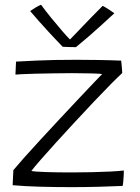

<svg xmlns="http://www.w3.org/2000/svg" viewBox="-20 -768 577 790"><path d="M484.5 -3Q441.5 -1 386 0.5Q330.5 2 273.5 2Q207.5 2 144.2 0.2Q81 -1.5 32 -6L35 -68Q48.5 -84.5 78 -117.8Q107.5 -151 146.5 -193.2Q185.5 -235.5 226.8 -279.8Q268 -324 304.8 -363Q341.5 -402 367.2 -429Q393 -456 400.5 -463.5Q390 -465 354.8 -466Q319.5 -467 276 -467Q239.5 -467 200.5 -466.2Q161.5 -465.5 127.2 -464.8Q93 -464 70.2 -462.8Q47.5 -461.5 43.5 -461L46 -514.5Q64.5 -515.5 131.2 -518.8Q198 -522 294.5 -522Q336.5 -522 383.5 -521.2Q430.5 -520.5 478.5 -518.5Q479 -516.5 480 -505.5Q481 -494.5 482 -483.2Q483 -472 483 -467.5Q467.5 -453.5 437 -422.8Q406.5 -392 368.2 -351.5Q330 -311 289.2 -267.2Q248.5 -223.5 211.8 -182.8Q175 -142 147.5 -110.8Q120 -79.5 109 -64.5Q123.5 -61.5 170.5 -60Q217.5 -58.5 274 -58.5Q316 -58.5 358 -59.5Q400 -60.5 434.8 -62.2Q469.5 -64 489.5 -66.5Q489.5 -60.5 489 -47.2Q488.5 -34 487.2 -21Q486 -8 484.5 -3ZM402.5 -744Q414 -738 429 -728.2Q444 -718.5 450.5 -713.5Q386 -653.5 346.2 -619.2Q306.5 -585 292.5 -574Q280 -574 264.2 -574.5Q248.5 -575 238 -575.5Q205.5 -609 172.5 -645Q139.5 -681 104 -722.5Q113 -729 125 -736.2Q137 -743.5 149 -748.5Q167 -723.5 191.5 -693.5Q216 -663.5 237.2 -639Q258.5 -614.5 268 -605.5Q282.5 -620.5 306.5 -645.5Q330.5 -670.5 356.2 -697.2Q382 -724 402.5 -744Z"/></svg>

Font: Grandstander ExtraLight
Style: Regular
Weight: 200
Designer: Tyler Finck
Foundry: Etcetera Type Co
Version: Version 1.200; ttfautohint (v1.8.3)